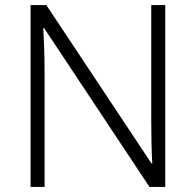

<svg xmlns="http://www.w3.org/2000/svg" viewBox="-20 -734 769 754"><path d="M629 0H567L153 -624H150Q152 -585 153.5 -541.5Q155 -498 155 -451V0H100V-714H162L575 -92H578Q576 -123 575 -171Q574 -219 574 -261V-714H629Z"/></svg>

Font: Noto Sans Thai Looped Light
Style: Regular
Weight: 300
Designer: Sasikarn Vongin, Ben Mitchell
Foundry: The Fontpad Ltd
Version: Version 1.001; ttfautohint (v1.8.4.7-5d5b)